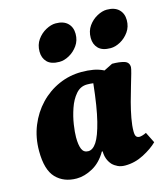

<svg xmlns="http://www.w3.org/2000/svg" viewBox="-109 -798 784 895"><g transform="rotate(-15 283.5 -350.0)"><path d="M151 12Q89 12 51.5 -27Q14 -66 14 -157Q14 -222 36.5 -277.5Q59 -333 98.5 -374.5Q138 -416 190 -439Q242 -462 300 -462Q330 -462 356 -457.5Q382 -453 406 -441L448 -462Q483 -462 506 -455Q529 -448 529 -424Q529 -418 522.5 -394.5Q516 -371 506 -338Q496 -305 486 -267.5Q476 -230 469.5 -194.5Q463 -159 463 -132Q463 -113 468.5 -106.5Q474 -100 484 -100Q489 -100 498 -102.5Q507 -105 517 -110L543 -58Q518 -33 475 -10.5Q432 12 385 12Q365 12 350 5Q335 -2 324 -13Q300 -40 300 -79H296Q269 -32 229 -10Q189 12 151 12ZM197 -174Q197 -137 205.5 -117Q214 -97 236 -97Q258 -97 276.5 -125Q295 -153 311.5 -218.5Q328 -284 340 -397Q326 -399 310 -399Q278 -399 256 -373.5Q234 -348 221 -310Q208 -272 202.5 -235Q197 -198 197 -174ZM461 -534Q421 -534 402 -553.5Q383 -573 383 -604Q383 -637 400 -661Q417 -685 442 -698.5Q467 -712 489 -712Q527 -712 547 -692.5Q567 -673 567 -641Q567 -609 550 -585Q533 -561 508.5 -547.5Q484 -534 461 -534ZM214 -534Q174 -534 155 -553.5Q136 -573 136 -604Q136 -637 153 -661Q170 -685 195 -698.5Q220 -712 242 -712Q280 -712 300 -692.5Q320 -673 320 -641Q320 -609 303 -585Q286 -561 261.5 -547.5Q237 -534 214 -534Z"/></g></svg>

Font: Petrona Black
Style: Italic
Weight: 900
Italic angle: -9°
Designer: Ringo R. Seeber
Foundry: Ringo R. Seeber
Version: Version 2.001; ttfautohint (v1.8.3)